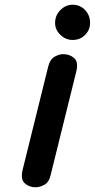

<svg xmlns="http://www.w3.org/2000/svg" viewBox="-20 -792 401 812"><path d="M287 -623Q258 -623 235.5 -644.5Q213 -666 213 -695Q213 -727 235.5 -749.5Q258 -772 287 -772Q319 -772 340 -749.5Q361 -727 361 -695Q361 -666 340 -644.5Q319 -623 287 -623ZM131 0Q103 0 84.5 -17Q66 -34 76 -75L184 -511Q192 -542 211.5 -552.5Q231 -563 247 -563Q275 -563 294 -546Q313 -529 302 -487L194 -51Q187 -21 167.5 -10.5Q148 0 131 0Z"/></svg>

Font: Edu TAS Beginner
Style: Bold
Weight: 700
Version: Version 1.003